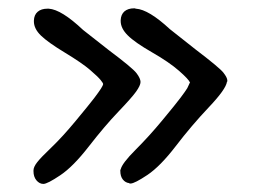

<svg xmlns="http://www.w3.org/2000/svg" viewBox="-20 -498 644 473"><path d="M312 -477.5H310.5C300.5 -477.5 292.5 -475 286.6 -470C280.8 -464.9 277.7 -457.7 277.3 -448.2V-446.3C277.3 -434.2 283.1 -422.4 294.7 -410.9C306.2 -399.3 326.2 -385.4 354.5 -369.1C382.8 -352.9 405 -337.6 421.1 -323.5C437.3 -309.3 446.3 -299.6 448.2 -294.4L447.3 -293.5L441.4 -280.8C438.2 -275.6 432.6 -267.7 424.8 -257.3C417 -246.9 402.1 -228.4 380.1 -201.9C358.2 -175.4 336 -151 313.7 -128.7C291.4 -106.4 279.3 -90.3 277.3 -80.6L276.4 -79.6V-77.1C276.4 -68 278.5 -60.9 282.7 -55.7C286.9 -50.5 292.2 -47.5 298.3 -46.9L299.3 -45.9H301.8C308.3 -45.9 322.1 -53 343.3 -67.1C364.4 -81.3 387.8 -105.1 413.3 -138.4C438.9 -171.8 465.8 -203.5 494.1 -233.4C522.5 -263.3 537.4 -284.3 539.1 -296.4L540 -297.4V-299.8C540 -304.4 536.8 -310.8 530.3 -319.1C523.8 -327.4 500.8 -346.5 461.4 -376.5L398.4 -426.3C363.6 -458.5 335.8 -475.3 314.9 -476.6H314.5ZM184.6 -424.3C149.1 -457.8 120.9 -475.3 100.1 -476.6H99.6H96.7C86.6 -476.6 78.6 -474 72.8 -469C66.9 -463.9 63.8 -456.7 63.5 -447.3V-445.3C63.5 -433.3 69.3 -421.6 80.8 -410.4C92.4 -399.2 112.1 -385.1 140.1 -368.2C168.1 -351.2 188.6 -337.2 201.7 -325.9C214.7 -314.7 223.4 -306.4 227.8 -301C232.2 -295.7 234.3 -292.2 234.1 -290.5C234 -288.9 232.2 -285.3 228.8 -279.8C225.3 -274.3 219.6 -266.3 211.7 -255.9C203.7 -245.4 188.6 -226.9 166.5 -200.2C144.4 -173.5 124.4 -151.7 106.7 -134.8C88.9 -117.8 77.1 -105.6 71.3 -97.9C65.4 -90.3 62.5 -83.7 62.5 -78.1V-76.2C62.5 -67.1 64.9 -59.6 69.8 -53.7C74.7 -47.9 80.4 -44.9 86.9 -44.9C93.4 -44.9 107.3 -52 128.4 -66.2C149.6 -80.3 173.1 -104.1 199 -137.5C224.9 -170.8 248.9 -199.1 271 -222.2C293.1 -245.3 307.9 -262 315.2 -272.2C322.5 -282.5 326.2 -290.4 326.2 -296.1C326.2 -301.8 322.9 -309 316.4 -317.6C309.9 -326.3 287.1 -345.2 248 -374.5Z"/></svg>

Font: Drukaatie burti
Style: Regular
Weight: 400
Version: Version 0.14.4